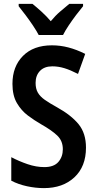

<svg xmlns="http://www.w3.org/2000/svg" viewBox="-20 -957 499 987"><path d="M422 -198Q422 -101 362.5 -45.5Q303 10 206 10Q163 10 119 0.5Q75 -9 38 -28V-149Q78 -128 122 -113Q166 -98 208 -98Q257 -98 280 -124.5Q303 -151 303 -190Q303 -233 274 -260.5Q245 -288 190 -319Q157 -338 123.5 -363Q90 -388 67 -427Q44 -466 44 -526Q44 -615 98 -669.5Q152 -724 247 -724Q290 -724 332 -713Q374 -702 418 -680L381 -577Q342 -597 311 -606.5Q280 -616 249 -616Q208 -616 185.5 -592.5Q163 -569 163 -531Q163 -501 174.5 -481Q186 -461 210 -444Q234 -427 274 -405Q346 -365 384 -318.5Q422 -272 422 -198ZM179 -777Q168 -798 150 -825Q132 -852 112 -878.5Q92 -905 76 -925V-937H147Q167 -921 192.5 -898Q218 -875 241 -848Q265 -877 289 -897.5Q313 -918 336 -937H407V-925Q391 -906 371 -879.5Q351 -853 333 -826Q315 -799 304 -777Z"/></svg>

Font: Noto Sans Gujarati Condensed SemiBold
Style: Regular
Weight: 600
Width: 3
Designer: Jelle Bosma - Monotype Design Team, Universal Thirst
Foundry: Monotype Imaging Inc.
Version: Version 2.106; ttfautohint (v1.8.4.7-5d5b)